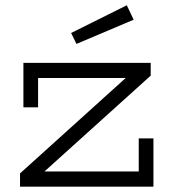

<svg xmlns="http://www.w3.org/2000/svg" viewBox="-20 -701 656 721"><path d="M67.9 -464.8H545.9V-417L147 -57.1H501V-181.2H556.2V0H55.2V-49.8L452.1 -408.2H123V-297.9H67.9ZM481.9 -627 267.1 -536.1 247.1 -577.1 456.1 -681.2Z"/></svg>

Font: Stint Ultra Expanded
Style: Regular
Weight: 400
Width: 7
Designer: Astigmatic (AOETI)
Foundry: Astigmatic (AOETI)
Version: Version 1.000